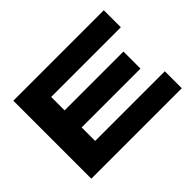

<svg xmlns="http://www.w3.org/2000/svg" viewBox="-138 -959 1218 1218"><g transform="rotate(-45 471.0 -350.0)"><path d="M890.6 -546.9H265.6V-426.3H793.5V-273.4H265.6V-152.3H890.6V0H79.1V-699.7H890.6Z"/></g></svg>

Font: Wadik
Style: Bold
Weight: 700
Designer: Sasha Pavljenko
Version: Version 1.001;Fontself Maker 3.5.4